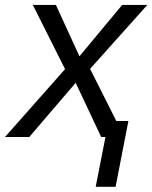

<svg xmlns="http://www.w3.org/2000/svg" viewBox="-60 -548 609 768"><path d="M453.6 -64 402.3 199.2H322.8L361.8 0H344.7L242.7 -216.8L57.1 0H-40L200.2 -271.5L71.3 -528.3H163.6L257.8 -322.8L428.7 -528.3H529.3L300.3 -272.5L405.3 -64Z"/></svg>

Font: Arimo
Style: Italic
Weight: 400
Italic angle: -12°
Designer: Steve Matteson
Foundry: Monotype Imaging Inc.
Version: Version 1.33